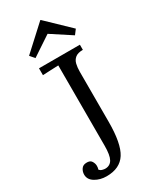

<svg xmlns="http://www.w3.org/2000/svg" viewBox="-187 -749 654 811"><g transform="rotate(-30 140.0 -343.5)"><path d="M78.1 12.1Q46.6 12.1 22.6 -2.4Q-1.5 -16.9 -1.5 -41.4Q-1.5 -56.1 6.6 -68Q14.7 -79.9 30.8 -80.3Q49.5 -81.4 56.7 -70Q63.8 -58.7 63.8 -47.3Q63.8 -44 63.3 -39.1Q62.7 -34.1 60.9 -30.8Q65.3 -23.5 74.8 -20.9Q84.3 -18.3 90.2 -18.7Q112.9 -19.4 123.8 -38.9Q134.6 -58.3 134.6 -104.5V-428.7Q134.6 -445.9 134.6 -462.4Q134.6 -478.9 134.6 -495.8Q115.5 -495.4 96.3 -494.3Q77 -493.2 57.9 -492.5V-525.9H257.4V-500.9Q232.9 -500.9 220.4 -491Q207.9 -481.1 203.9 -464.4Q199.9 -447.7 199.9 -426.5V-183.4Q199.9 -77.4 171.4 -32.6Q143 12.1 78.1 12.1ZM259.3 -570.6 162.1 -634 66.7 -570.6 48 -592.6 164.3 -699.3H166.1L276.5 -593.3Z"/></g></svg>

Font: Parastoo
Style: Regular
Weight: 400
Foundry: Saber Rastikerdar (saber.rastikerdar@gmail.com)
Version: Version 3.000